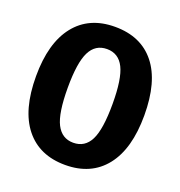

<svg xmlns="http://www.w3.org/2000/svg" viewBox="-131 -821 892 950"><g transform="rotate(20 315.0 -346.5)"><path d="M600 -347Q600 -171 525.5 -77Q451 17 315 17Q179 17 104.5 -76Q30 -169 30 -347Q30 -522 104.5 -616Q179 -710 315 -710Q452 -710 526 -617.5Q600 -525 600 -347ZM197 -347Q197 -213 226 -156.5Q255 -100 315 -100Q376 -100 404.5 -156.5Q433 -213 433 -347Q433 -479 404.5 -536Q376 -593 315 -593Q254 -593 225.5 -536Q197 -479 197 -347Z"/></g></svg>

Font: Fira Sans Condensed
Style: Bold
Weight: 700
Width: 3
Designer: bBox Type GmbH & Carrois Corporate GbR & Edenspiekermann AG
Foundry: bBox Type GmbH & Carrois Corporate GbR & Edenspiekermann AG
Version: Version 4.301